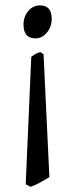

<svg xmlns="http://www.w3.org/2000/svg" viewBox="-20 -452 290 725"><path d="M175.3 -380.9Q175.3 -350.6 157 -328.9Q138.7 -307.1 113.8 -307.1Q68.8 -307.1 68.8 -358.9Q68.8 -389.2 86.7 -410.4Q104.5 -431.6 131.3 -431.6Q175.3 -431.6 175.3 -380.9ZM166.5 216.8Q148.9 227.5 130.4 237.8Q111.8 248 96.2 253.4L77.1 243.7L98.1 -237.8Q107.4 -244.6 114 -248.3Q120.6 -252 132.3 -255.4L144.5 -247.1Z"/></svg>

Font: Dai Banna SIL Light
Style: Regular
Weight: 300
Designer: Victor Gaultney
Foundry: SIL International
Version: Version 4.000